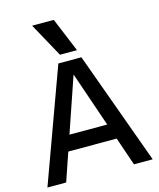

<svg xmlns="http://www.w3.org/2000/svg" viewBox="-142 -1099 990 1198"><g transform="rotate(-15 353.0 -500.0)"><path d="M13 0 279 -730H428L693 0H572L354 -636H352L134 0ZM151 -183V-283H556V-183ZM303 -780 182 -1000H322L413 -780Z"/></g></svg>

Font: M PLUS 1 Thin Medium
Style: Regular
Weight: 500
Version: Version 1.001